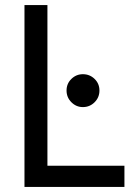

<svg xmlns="http://www.w3.org/2000/svg" viewBox="-20 -728 536 753"><path d="M305 -308Q279 -308 260 -327Q241 -346 241 -373Q241 -400 260 -418.5Q279 -437 305 -437Q332 -437 351 -418.5Q370 -400 370 -373Q370 -346 351 -327Q332 -308 305 -308ZM468 5H76V-708H166V-78H468Z"/></svg>

Font: LXGW 975 Gothic SC
Style: Regular
Weight: 400
Version: Version 2.01;February 25, 2021